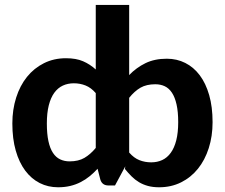

<svg xmlns="http://www.w3.org/2000/svg" viewBox="-20 -766 929 793"><path d="M513.5 -136Q533 -113.5 555.8 -104.5Q578.5 -95.5 604.5 -95.5Q629.5 -95.5 650 -105Q670.5 -114.5 685.2 -134.8Q700 -155 708 -186.5Q716 -218 716 -261.5Q716 -304.5 709.2 -334.5Q702.5 -364.5 690.2 -383Q678 -401.5 660.5 -409.8Q643 -418 621.5 -418Q585 -418 560.2 -403.8Q535.5 -389.5 513.5 -362ZM375.5 -381.5Q356 -404 333.2 -413Q310.5 -422 285 -422Q260 -422 239.5 -412.5Q219 -403 204.2 -382.8Q189.5 -362.5 181.5 -331Q173.5 -299.5 173.5 -256Q173.5 -213 180 -183Q186.5 -153 198.8 -134.5Q211 -116 228.5 -107.8Q246 -99.5 267.5 -99.5Q304 -99.5 328.8 -114Q353.5 -128.5 375.5 -155ZM513.5 -456Q543.5 -487 581 -505.2Q618.5 -523.5 669 -523.5Q710.5 -523.5 745.2 -506Q780 -488.5 805 -455.2Q830 -422 844 -373.2Q858 -324.5 858 -261.5Q858 -203.5 842.2 -154.2Q826.5 -105 797.5 -69Q768.5 -33 727.8 -12.8Q687 7.5 637 7.5Q611.5 7.5 591.2 2Q571 -3.5 554.2 -13.5Q537.5 -23.5 523.5 -37.5Q509.5 -51.5 496 -68L497.5 -79L455 0H428Q402 0 394.5 -24L383 -69Q367.5 -52 350.2 -38Q333 -24 313 -13.8Q293 -3.5 270 2Q247 7.5 220 7.5Q178.5 7.5 144 -10Q109.5 -27.5 84.2 -61.2Q59 -95 45 -144Q31 -193 31 -256Q31 -313.5 46.8 -363Q62.5 -412.5 91.5 -448.5Q120.5 -484.5 161.5 -505Q202.5 -525.5 252.5 -525.5Q294.5 -525.5 323.2 -513Q352 -500.5 375.5 -479V-745.5H513.5Z"/></svg>

Font: Lato 2
Style: Regular
Weight: 800
Designer: Lukasz Dziedzic with Adam Twardoch and Botio Nikoltchev
Foundry: tyPoland Lukasz Dziedzic
Version: Version 2.015; 2015-08-06; http://www.latofonts.com/